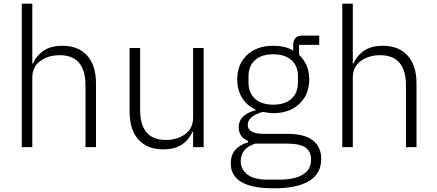

<svg xmlns="http://www.w3.org/2000/svg" viewBox="-20 -797 2367 1040"><path d="M98 0V-777H155V-453H159Q178 -497 217 -523Q256 -549 318 -549Q404 -549 452 -496Q500 -443 500 -345V0H443V-334Q443 -498 303 -498Q241 -498 198 -466.5Q155 -435 155 -377V0Z M682 -192V-537H739V-203Q739 -39 878 -39Q940 -39 983 -70.5Q1026 -102 1026 -160V-537H1083V0H1026V-84H1023Q1004 -40 965 -14Q926 12 864 12Q778 12 730 -41Q682 -94 682 -192Z M1230 88Q1230 2 1323 -26V-34Q1273 -55 1273 -108Q1273 -175 1364 -200V-204Q1317 -225 1291 -267.5Q1265 -310 1265 -367Q1265 -449 1318 -499Q1371 -549 1459 -549Q1526 -549 1568 -523V-551Q1568 -604 1616 -604H1709V-554H1600V-500Q1655 -448 1655 -367Q1655 -285 1601.5 -234.5Q1548 -184 1460 -184Q1437 -184 1404 -191Q1322 -168 1322 -120Q1322 -72 1410 -72H1536Q1630 -72 1675 -36.5Q1720 -1 1720 63Q1720 223 1462 223Q1230 223 1230 88ZM1594 -351V-384Q1594 -440 1558.5 -471.5Q1523 -503 1460 -503Q1397 -503 1361.5 -471.5Q1326 -440 1326 -384V-351Q1326 -294 1361.5 -262Q1397 -230 1460 -230Q1523 -230 1558.5 -262Q1594 -294 1594 -351ZM1493 176Q1575 176 1620 149Q1665 122 1665 67Q1665 25 1635.5 3Q1606 -19 1536 -19H1362Q1284 7 1284 76Q1284 121 1320.5 148.5Q1357 176 1427 176Z M1834 0V-777H1891V-453H1895Q1914 -497 1953 -523Q1992 -549 2054 -549Q2140 -549 2188 -496Q2236 -443 2236 -345V0H2179V-334Q2179 -498 2039 -498Q1977 -498 1934 -466.5Q1891 -435 1891 -377V0Z"/></svg>

Font: IBM Plex Sans JP Light
Style: Regular
Weight: 300
Designer: Mike Abbink; Paul van der Laan; Pieter van Rosmalen; Wujin Sim; Yejin Wi; Jinhee Kim; Boomi Park; Yona Kim; Kichan Ma
Foundry: Sandoll Inc.
Version: Version 1.002